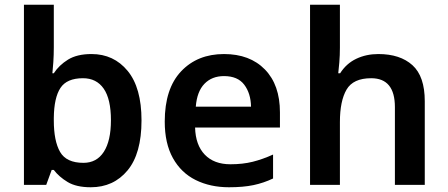

<svg xmlns="http://www.w3.org/2000/svg" viewBox="-20 -780 1889 810"><path d="M207 -580Q207 -548 205 -518Q203 -488 201 -471H207Q229 -505 267 -528.5Q305 -552 366 -552Q460 -552 518.5 -481Q577 -410 577 -272Q577 -132 518 -61Q459 10 363 10Q302 10 265.5 -12Q229 -34 207 -63H198L175 0H81V-760H207ZM330 -450Q262 -450 235 -409Q208 -368 207 -283V-272Q207 -185 233.5 -139Q260 -93 332 -93Q388 -93 418 -139.5Q448 -186 448 -273Q448 -362 417.5 -406Q387 -450 330 -450Z M925 -552Q1034 -552 1097.5 -487Q1161 -422 1161 -306V-242H803Q805 -168 844 -127.5Q883 -87 952 -87Q1004 -87 1046 -97.5Q1088 -108 1132 -128V-27Q1092 -8 1049 1Q1006 10 946 10Q867 10 805.5 -20.5Q744 -51 709.5 -113Q675 -175 675 -267Q675 -406 744 -479Q813 -552 925 -552ZM925 -459Q874 -459 842.5 -426.5Q811 -394 806 -330H1039Q1038 -386 1010.5 -422.5Q983 -459 925 -459Z M1414 -579Q1414 -547 1411.5 -516.5Q1409 -486 1407 -471H1415Q1441 -512 1483 -532Q1525 -552 1576 -552Q1668 -552 1720 -505Q1772 -458 1772 -353V0H1646V-328Q1646 -450 1546 -450Q1470 -450 1442 -402Q1414 -354 1414 -265V0H1288V-760H1414Z"/></svg>

Font: Noto Sans Bassa Vah SemiBold
Style: Regular
Weight: 600
Designer: Monotype Design Team
Foundry: Monotype Imaging Inc.
Version: Version 2.002; ttfautohint (v1.8.4.7-5d5b)